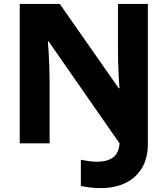

<svg xmlns="http://www.w3.org/2000/svg" viewBox="-20 -734 858 983"><path d="M496 229Q463 229 437.5 225.5Q412 222 394 218V84Q412 87 432 90.5Q452 94 477 94Q530 94 559.5 71.5Q589 49 592 0L229 -522H225Q227 -502 229 -468Q231 -434 232.5 -394.5Q234 -355 234 -318V0H81V-714H286L588 -282H592Q590 -301 588 -336.5Q586 -372 585 -412Q584 -452 584 -487V-714H737V2Q737 76 706.5 126.5Q676 177 622 203Q568 229 496 229Z"/></svg>

Font: Noto Sans Canadian Aboriginal ExtraBold
Style: Regular
Weight: 800
Designer: Monotype Design Team, Typotheque's Kevin King
Foundry: Monotype Imaging Inc.
Version: Version 2.004; ttfautohint (v1.8.4.7-5d5b)